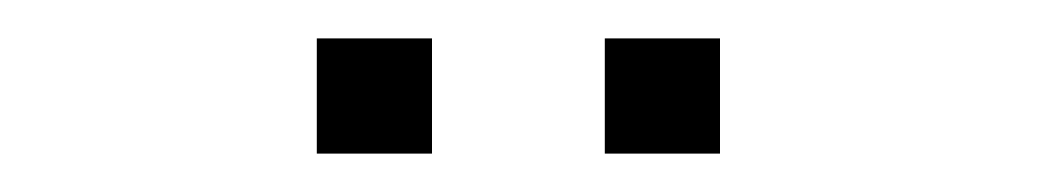

<svg xmlns="http://www.w3.org/2000/svg" viewBox="-20 -755 540 100"><path d="M205 -735V-675H145V-735ZM355 -735V-675H295V-735Z"/></svg>

Font: Cooper Hewitt
Style: Light
Weight: 703
Designer: Village Type and Design LLC
Foundry: Cooper Hewitt Smithsonian Design Museum
Version: 1.000